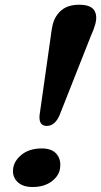

<svg xmlns="http://www.w3.org/2000/svg" viewBox="-20 -760 415 789"><path d="M305.5 -740.5Q351 -740.5 366.2 -719Q381.5 -697.5 371.5 -660.5Q369 -651 363.8 -637Q358.5 -623 352.5 -610L224.5 -286Q205.5 -242.5 172 -242.5Q139 -242.5 142.5 -286L188.5 -610Q190 -623 192.2 -637Q194.5 -651 197 -660.5Q207 -697.5 233.8 -719Q260.5 -740.5 305.5 -740.5ZM114 8.5Q73.5 8.5 52.5 -11.8Q31.5 -32 33.5 -61.5Q35.5 -96.5 67.5 -123.2Q99.5 -150 151.5 -150Q192 -150 211 -128.8Q230 -107.5 227.5 -76Q226 -41 194.5 -16.2Q163 8.5 114 8.5Z"/></svg>

Font: Fraunces 9pt S100 SemiBold
Style: Italic
Weight: 600
Italic angle: -16°
Version: Version 1.000; ttfautohint (v1.8.3)